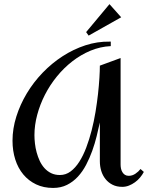

<svg xmlns="http://www.w3.org/2000/svg" viewBox="-20 -905 721 936"><path d="M681.2 -66.9Q673.8 -52.7 662.8 -39.6Q651.9 -26.4 637.9 -16.4Q624 -6.3 608.4 -0.2Q592.8 5.9 576.2 5.9Q548.8 5.9 528.6 -4.4Q508.3 -14.6 494.4 -32Q480.5 -49.3 473.6 -71.8Q466.8 -94.2 466.8 -119.1V-308.1Q460 -276.9 451.2 -241Q442.4 -205.1 429.7 -169.7Q417 -134.3 399.9 -101.6Q382.8 -68.8 359.6 -43.7Q336.4 -18.6 306.6 -3.7Q276.9 11.2 238.8 11.2Q192.4 11.2 155.8 -6.3Q119.1 -23.9 93.5 -54.7Q67.9 -85.4 54.4 -127.7Q41 -169.9 41 -219.2Q41 -277.8 59.6 -336.7Q78.1 -395.5 110.6 -449.7Q143.1 -503.9 187.7 -550.3Q232.4 -596.7 285.2 -630.9Q337.9 -665 396.2 -684.1Q454.6 -703.1 514.2 -702.1H520V-680.2Q468.8 -677.7 421.4 -658Q374 -638.2 332.8 -606.2Q291.5 -574.2 257.3 -532.2Q223.1 -490.2 199 -442.9Q174.8 -395.5 161.4 -345.2Q147.9 -294.9 147.9 -246.1Q147.9 -227.1 150.4 -205.3Q152.8 -183.6 158.7 -161.9Q164.6 -140.1 173.8 -120.4Q183.1 -100.6 197 -85.2Q210.9 -69.8 229.5 -60.8Q248 -51.8 272 -51.8Q300.8 -51.8 324.2 -69.3Q347.7 -86.9 366.7 -116.7Q385.7 -146.5 400.6 -186Q415.5 -225.6 426.8 -269.5Q438 -313.5 445.6 -359.1Q453.1 -404.8 457.8 -446.8Q462.4 -488.8 464.6 -524.7Q466.8 -560.5 466.8 -585L567.9 -622.1V-103Q567.9 -93.3 569.8 -83.5Q571.8 -73.7 576.7 -65.7Q581.5 -57.6 589.1 -52.7Q596.7 -47.9 607.9 -47.9Q625 -47.9 640.1 -58.1Q655.3 -68.4 665 -81.1ZM412.1 -731.4 399.9 -748.5 513.7 -884.8 570.8 -820.8Z"/></svg>

Font: Redressed
Style: Regular
Weight: 400
Designer: Astigmatic (AOETI)
Foundry: Astigmatic (AOETI)
Version: Version 1.001